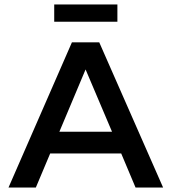

<svg xmlns="http://www.w3.org/2000/svg" viewBox="-20 -837 767 857"><path d="M18 0 301 -648H423L708 0H585L521 -152H204L140 0ZM245 -249H480L362 -527ZM222 -740V-817H504V-740Z"/></svg>

Font: Syne SemiBold
Style: Regular
Weight: 600
Designer: Lucas Descroix
Foundry: Bonjour Monde
Version: Version 2.200; ttfautohint (v1.8.4)